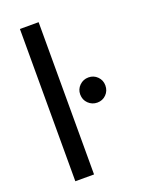

<svg xmlns="http://www.w3.org/2000/svg" viewBox="-143 -827 679 897"><g transform="rotate(-20 196.5 -378.5)"><path d="M72 -757H165V0H72ZM295 -435Q321 -435 339 -417Q357 -399 357 -373Q357 -346 339 -328Q321 -310 295 -310Q269 -310 250.5 -328Q232 -346 232 -373Q232 -399 250.5 -417Q269 -435 295 -435Z"/></g></svg>

Font: Eudoxus Sans Medium
Style: Regular
Weight: 500
Designer: Stijn de Vries
Foundry: tokotype
Version: Version 2.005